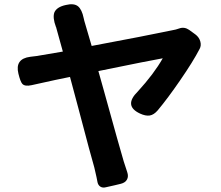

<svg xmlns="http://www.w3.org/2000/svg" viewBox="-20 -814 1020 886"><path d="M430 27Q427 9 418 -29Q416 -38 415 -42Q402 -85 341 -317Q315 -413 303 -459Q280 -454 235 -445Q155 -428 126 -421Q95 -414 83 -427Q74 -437 65 -474Q48 -543 120 -552Q131 -553 153 -556Q156 -557 158 -557L270 -576L239 -688V-689L238 -690Q222 -733 231 -757Q242 -782 284 -791Q321 -800 340 -785Q358 -770 366 -731Q368 -723 369 -718L403 -602Q649 -648 773 -674Q792 -677 808 -683Q831 -691 853 -676L879 -657Q898 -644 904 -624Q910 -604 901 -588Q871 -530 811 -443Q754 -360 708 -305Q690 -284 671 -281Q652 -278 626 -290Q549 -326 616 -392Q691 -474 731 -545Q678 -536 434 -486Q442 -457 459 -397Q535 -122 551 -69Q555 -58 567 -20Q574 0 566 14.5Q558 29 538 34L509 41L469 50Q454 54 443.5 47.5Q433 41 430 27Z"/></svg>

Font: GenSenRounded2 TW B
Style: Regular
Weight: 700
Version: Version 2.000;PS 2;hotconv 16.6.51;makeotf.lib2.5.65220 DEVE